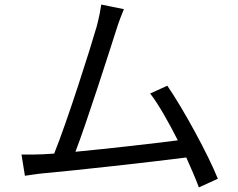

<svg xmlns="http://www.w3.org/2000/svg" viewBox="-20 -786 1040 840"><path d="M933 -4C892 -107 783 -308 712 -411L637 -377C674 -329 718 -251 758 -172C649 -158 457 -136 310 -122C360 -252 458 -559 488 -653C501 -695 512 -721 522 -746L423 -766C419 -740 415 -716 403 -670C375 -572 273 -252 217 -114C199 -113 182 -112 167 -111C138 -110 104 -109 74 -110L89 -17C118 -21 147 -26 172 -28C306 -40 640 -77 795 -97C817 -48 837 -2 850 34Z"/></svg>

Font: Noto Sans CJK JP Regular
Style: Regular
Weight: 400
Designer: Ryoko NISHIZUKA (kana & ideographs); Paul D. Hunt (Latin, Greek & Cyrillic); Wenlong ZHANG (bopomofo); Sandoll Communica
Foundry: Adobe Systems Incorporated
Version: Version 1.001;PS 1.001;hotconv 1.0.78;makeotf.lib2.5.61930